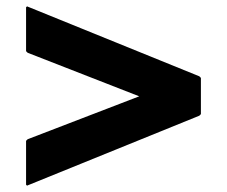

<svg xmlns="http://www.w3.org/2000/svg" viewBox="-20 -718 714 604"><path d="M67 -280 62 -275V-137L65 -134L607 -354L612 -359V-473L607 -478L65 -698L62 -695V-557L67 -552L418 -415Z"/></svg>

Font: Hussar Woodtype
Style: Bd
Weight: 900
Foundry: Cannot Into Space Fonts
Version: Version 1.07